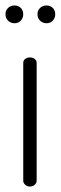

<svg xmlns="http://www.w3.org/2000/svg" viewBox="-20 -682 222 702"><path d="M89 0Q79 0 72 -6.5Q65 -13 65 -21V-452Q65 -461 72 -466.5Q79 -472 89 -472Q100 -472 107 -466.5Q114 -461 114 -452V-21Q114 -13 107 -6.5Q100 0 89 0ZM150 -597Q136 -597 126.5 -606.5Q117 -616 117 -630Q117 -644 126.5 -653Q136 -662 150 -662Q164 -662 173 -653Q182 -644 182 -630Q182 -616 173 -606.5Q164 -597 150 -597ZM33 -597Q19 -597 9.5 -606.5Q0 -616 0 -630Q0 -644 9.5 -653Q19 -662 33 -662Q47 -662 56 -653Q65 -644 65 -630Q65 -616 56 -606.5Q47 -597 33 -597Z"/></svg>

Font: Dosis ExtraLight Light
Style: Regular
Weight: 300
Version: Version 3.001; ttfautohint (v1.8.2)